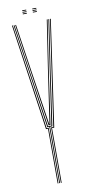

<svg xmlns="http://www.w3.org/2000/svg" viewBox="-96 -903 436 940"><g transform="rotate(-10 121.5 -432.5)"><path d="M119 0V-280H109L67.8 -564L33 -800H37L71.8 -564L113 -284H130L170.8 -564L206 -800H210L174.8 -564L134 -280H123V0ZM111 0V-272H101L25 -800H29L105 -276H115V0ZM127 0V-276H138L214 -800H218L142 -272H131V0ZM117 -288 76 -564 41 -800H45L80 -564L121 -292H122L162 -564L198 -800H202L166 -564L126 -288ZM137 -861V-865H157V-861ZM87 -845V-849H107V-845ZM87 -853V-857H107V-853ZM87 -861V-865H107V-861ZM137 -845V-849H157V-845ZM137 -853V-857H157V-853Z"/></g></svg>

Font: Big Shoulders Inline Display Thin Thin
Style: Regular
Weight: 250
Version: Version 2.002